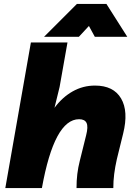

<svg xmlns="http://www.w3.org/2000/svg" viewBox="-20 -956 684 976"><path d="M7 0 137 -740H323L283 -514L257 -408Q297 -462 349.5 -491.5Q402 -521 463 -521Q557 -521 595.5 -455.5Q634 -390 606 -277L574 -147Q565 -107 560.5 -71.5Q556 -36 556 0H369Q369 -38 373 -71.5Q377 -105 386 -140L418 -269Q429 -312 420 -331Q411 -350 382 -350Q256 -350 193 0ZM627 -769H462L432 -824L381 -769H204L371 -936H521Z"/></svg>

Font: Livvic Black
Style: Italic
Weight: 900
Italic angle: -10°
Designer: Jacques Le Bailly, Baron von Fonthausen
Version: Version 1.001; ttfautohint (v1.8.2)